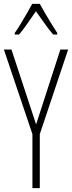

<svg xmlns="http://www.w3.org/2000/svg" viewBox="-20 -969 371 989"><path d="M166 -328 291 -714H331L185 -278V0H147V-278L0 -714H39ZM185 -949Q198 -925 216 -894.5Q234 -864 250.5 -837.5Q267 -811 275 -799V-791H254Q233 -815 209.5 -848.5Q186 -882 165 -911Q146 -884 122 -849Q98 -814 78 -791H56V-799Q68 -816 84.5 -843Q101 -870 117.5 -898.5Q134 -927 146 -949Z"/></svg>

Font: Noto Sans Arabic ExtCond ExtLt
Style: Regular
Weight: 200
Width: 2
Designer: Monotype Design Team, Nadine Chahine, Nizar Qandah and Khaled Hosny
Foundry: Monotype Imaging Inc.
Version: Version 2.012; ttfautohint (v1.8.4.7-5d5b)